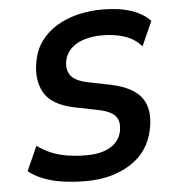

<svg xmlns="http://www.w3.org/2000/svg" viewBox="-52 -763 738 821"><g transform="rotate(-5 317.0 -352.5)"><path d="M284 10Q232 10 184.5 3Q137 -4 100 -19Q63 -34 39 -54L86 -159Q111 -140 144 -126Q177 -112 215.5 -106Q254 -100 295 -100Q339 -100 370.5 -110.5Q402 -121 421.5 -141Q441 -161 447 -189Q453 -220 445 -239.5Q437 -259 416 -270.5Q395 -282 360 -289L260 -309Q163 -330 132.5 -386.5Q102 -443 118 -522Q127 -569 153.5 -605Q180 -641 220 -665.5Q260 -690 310.5 -702.5Q361 -715 418 -715Q490 -715 541.5 -697.5Q593 -680 622 -648L575 -543Q547 -576 504 -590.5Q461 -605 407 -605Q365 -605 330.5 -594.5Q296 -584 274 -563Q252 -542 245 -512Q237 -473 255.5 -447.5Q274 -422 327 -411L426 -391Q521 -371 557 -321Q593 -271 575 -185Q565 -138 540.5 -102Q516 -66 477 -41Q438 -16 390 -3Q342 10 284 10Z"/></g></svg>

Font: Nunito Sans 7pt SemiCondensed
Style: Bold Italic
Weight: 700
Width: 4
Italic angle: -9°
Designer: Vernon Adams
Foundry: Vernon Adams
Version: Version 3.101;gftools[0.9.27]